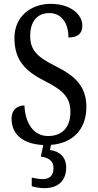

<svg xmlns="http://www.w3.org/2000/svg" viewBox="-20 -744 508 998"><path d="M211 234C280 234 324 197 324 127C324 74 292 42 240 36L245 9C355 1 429 -69 429 -188C429 -294 372 -349 269 -400C169 -450 137 -485 137 -559C137 -630 172 -676 236 -676C306 -676 336 -615 336 -549C382 -549 408 -568 408 -611C408 -667 349 -724 244 -724C137 -724 55 -655 55 -547C55 -437 105 -378 207 -326C303 -277 346 -242 346 -162C346 -82 303 -37 230 -37C153 -37 111 -105 107 -196C66 -196 40 -169 40 -128C40 -50 93 4 205 10L192 70C230 75 258 90 258 130C258 170 236 187 201 187C186 187 166 184 145 179V224C166 231 194 234 211 234Z"/></svg>

Font: Noto Serif Devanagari Condensed
Style: Regular
Weight: 400
Width: 3
Designer: Universal Thirst, Indian Type Foundry and the Monotype Design Team
Foundry: Monotype Imaging Inc.
Version: Version 2.004